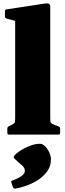

<svg xmlns="http://www.w3.org/2000/svg" viewBox="-20 -790 383 1127"><path d="M69 0V-564H275V0ZM33 0Q23 0 23 -10V-35Q23 -45 32 -49L41 -53Q61 -63 65 -68.5Q69 -74 69 -93V-180H275V-97Q275 -75 278.5 -69.5Q282 -64 300 -57L324 -48Q333 -44 333 -35V-10Q333 0 323 0ZM69 -563V-717L89 -662L19 -681Q9 -684 9 -694V-724Q9 -735 19 -735L242 -769Q260 -772 267.5 -767.5Q275 -763 275 -748V-563ZM70 317Q62 318 56 309L47 282Q42 274 52 270Q84 259 105 244Q126 229 126 214Q126 194 108.5 180Q91 166 64 140Q57 133 63 125Q76 109 101 93Q126 77 156.5 65.5Q187 54 214 54Q230 54 245 69Q260 84 269.5 105Q279 126 279 146Q279 186 256.5 216.5Q234 247 200.5 268Q167 289 131.5 301Q96 313 70 317Z"/></svg>

Font: Hahmlet Black
Style: Regular
Weight: 900
Version: Version 1.002